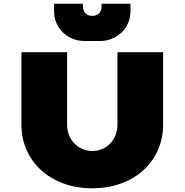

<svg xmlns="http://www.w3.org/2000/svg" viewBox="-20 -980 990 1030"><path d="M475 -170Q503 -170 528 -180.5Q553 -191 571 -210Q589 -229 599.5 -254.5Q610 -280 610 -310V-700H855V-310Q855 -239 828 -177Q801 -115 751.5 -69Q702 -23 631.5 3.5Q561 30 475 30Q389 30 318.5 3.5Q248 -23 198.5 -69Q149 -115 122 -177Q95 -239 95 -310V-700H340V-310Q340 -280 350.5 -254.5Q361 -229 379.5 -210Q398 -191 422.5 -180.5Q447 -170 475 -170ZM435 -760Q399 -760 369 -772.5Q339 -785 317 -806.5Q295 -828 282.5 -857Q270 -886 270 -920V-960H425V-945Q425 -922 438.5 -908.5Q452 -895 475 -895Q497 -895 511 -908.5Q525 -922 525 -945V-960H680V-920Q680 -886 667.5 -857Q655 -828 633 -806.5Q611 -785 581 -772.5Q551 -760 515 -760Z"/></svg>

Font: Imperial One
Style: Regular
Weight: 400
Designer: Jovanny Lemonad
Foundry: Jovanny Lemonad
Version: Version 1.000